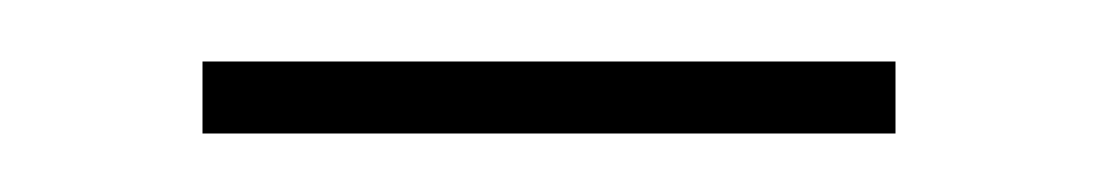

<svg xmlns="http://www.w3.org/2000/svg" viewBox="-20 -314 366 64"><path d="M47.5 -269.5V-293.5H278.5V-269.5Z"/></svg>

Font: Imbue 50pt Medium
Style: Regular
Weight: 500
Designer: Tyler Finck
Foundry: Etcetera Type Company
Version: Version 1.102; ttfautohint (v1.8.3)